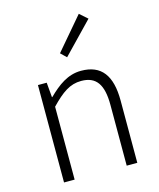

<svg xmlns="http://www.w3.org/2000/svg" viewBox="-123 -928 839 1015"><g transform="rotate(-15 296.5 -420.5)"><path d="M100 0H158V-399C220 -463 264 -495 326 -495C408 -495 443 -444 443 -333V0H501V-341C501 -478 450 -547 339 -547C266 -547 211 -505 157 -452H155L148 -533H100ZM287 -635 449 -803 406 -841 256 -665Z"/></g></svg>

Font: Noto Sans CJK KR Light
Style: Regular
Weight: 300
Designer: Ryoko NISHIZUKA (kana & ideographs); Paul D. Hunt (Latin, Greek & Cyrillic); Wenlong ZHANG (bopomofo); Sandoll Communica
Foundry: Adobe Systems Incorporated
Version: Version 1.004;PS 1.004;hotconv 1.0.82;makeotf.lib2.5.63406